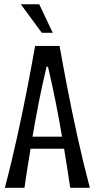

<svg xmlns="http://www.w3.org/2000/svg" viewBox="-20 -888 448 908"><path d="M312 0Q305.2 -46.9 297.9 -92.8Q290.5 -138.7 283.2 -184.6H124.5Q116.7 -138.7 109.6 -92.8Q102.5 -46.9 95.7 0H2.9Q18.6 -59.1 33.7 -121.8Q48.8 -184.6 62.5 -246.8Q76.2 -309.1 88.6 -369.4Q101.1 -429.7 111.6 -484.6Q122.1 -539.6 130.9 -586.9Q139.6 -634.3 146 -670.9H261.7Q268.1 -634.3 276.9 -586.9Q285.6 -539.6 296.1 -484.6Q306.6 -429.7 319.1 -369.4Q331.5 -309.1 345.2 -246.8Q358.9 -184.6 374 -121.8Q389.2 -59.1 404.8 0ZM200.2 -572.3Q180.2 -489.3 164.1 -407.2Q147.9 -325.2 133.8 -241.7H273.4Q259.3 -325.2 242.9 -407.2Q226.6 -489.3 207 -572.3ZM177.7 -732.9 78.6 -867.7H165.5L229.5 -732.9Z"/></svg>

Font: Crushed
Style: Regular
Weight: 400
Width: 3
Designer: Astigmatic (AOETI)
Foundry: Astigmatic (AOETI)
Version: Version 001.001